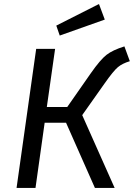

<svg xmlns="http://www.w3.org/2000/svg" viewBox="-20 -931 663 951"><path d="M596.2 -701.2 623 -627.9Q585.9 -616.7 564 -598.4Q542 -580.1 499 -519L387.2 -360.8L547.9 0H450.2L307.1 -323.2H201.2L155.8 0H62L159.2 -689H252.9L211.9 -400.9H313L430.2 -568.8Q477.1 -635.7 507.6 -659.4Q538.1 -683.1 596.2 -701.2ZM499 -834 275.9 -754.9 258.8 -804.2 470.2 -911.1Z"/></svg>

Font: FiraSans-Italic
Style: Italic
Weight: 400
Italic angle: -8°
Designer: Carrois Corporate & Edenspiekermann AG
Foundry: Carrois Corporate GbR & Edenspiekermann AG
Version: Version 3.106;PS 003.106;hotconv 1.0.70;makeotf.lib2.5.58329